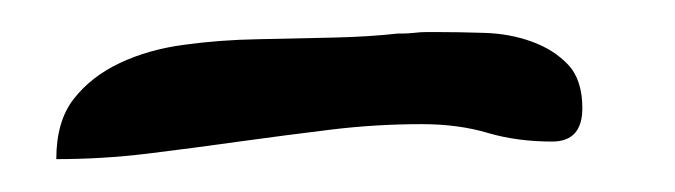

<svg xmlns="http://www.w3.org/2000/svg" viewBox="-20 -339 415 118"><path d="M248 -319.3Q261.7 -319.3 277.3 -318.8Q293 -318.4 306.6 -313.5Q320.3 -308.6 329.1 -299.3Q337.9 -290 337.9 -272.5Q337.9 -252 319.3 -252Q297.9 -252 279.8 -257.3Q261.7 -262.7 239.3 -262.7Q210.9 -262.7 183.1 -259.3Q155.3 -255.9 127 -252Q98.6 -248 70.8 -244.6Q43 -241.2 14.6 -241.2Q14.6 -264.6 25.4 -278.3Q36.1 -292 53.7 -300.3Q71.3 -308.6 93.3 -311.5Q115.2 -314.5 138.7 -314.9Q162.1 -315.4 184.6 -315.9Q207 -316.4 224.6 -318.4Q224.6 -318.4 227.5 -318.4Q230.5 -318.4 234.4 -318.8Q238.3 -319.3 242.2 -319.3Q246.1 -319.3 248 -319.3Z"/></svg>

Font: Indie Flower
Style: Regular
Weight: 400
Designer: Kimberly Geswein
Foundry: Kimberly Geswein
Version: Version 1.001 2010